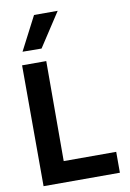

<svg xmlns="http://www.w3.org/2000/svg" viewBox="-103 -1033 740 1095"><g transform="rotate(-10 266.5 -485.5)"><path d="M500 -121V0H58L57 -700H197L196 -121ZM73 -776 174 -971H311L183 -775Z"/></g></svg>

Font: Be Vietnam
Style: Bold
Weight: 700
Designer: Gabriel Lam
Foundry: TypeRant
Version: Version 4.000